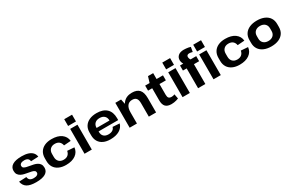

<svg xmlns="http://www.w3.org/2000/svg" viewBox="167 -2181 5442 3611"><g transform="rotate(-30 2887.5 -376.0)"><path d="M314 10Q185 10 118.5 -31Q52 -72 36 -161L198 -168Q203 -123 231 -101.5Q259 -80 311 -80Q359 -80 386 -97Q413 -114 413 -144Q413 -170 393 -184.5Q373 -199 340.5 -206.5Q308 -214 269 -220.5Q230 -227 191 -236Q152 -245 119.5 -262.5Q87 -280 67 -310Q47 -340 47 -389Q47 -468 114.5 -509.5Q182 -551 314 -551Q396 -551 453 -532.5Q510 -514 543.5 -478.5Q577 -443 585 -388L423 -381Q420 -420 393.5 -440.5Q367 -461 319 -461Q271 -461 244.5 -443.5Q218 -426 218 -395Q218 -368 238 -353.5Q258 -339 290.5 -331Q323 -323 362 -317Q401 -311 440 -302Q479 -293 511.5 -275.5Q544 -258 563.5 -228Q583 -198 583 -149Q583 -71 515 -30.5Q447 10 314 10Z M962 10Q874 10 809.5 -20Q745 -50 710.5 -105.5Q676 -161 676 -238V-302Q676 -378 710.5 -434Q745 -490 809.5 -520Q874 -550 962 -550Q1095 -550 1173 -493.5Q1251 -437 1261 -340L1110 -329Q1100 -383 1065.5 -412.5Q1031 -442 971 -442Q908 -442 871 -404.5Q834 -367 834 -304V-236Q834 -173 870.5 -135.5Q907 -98 971 -98Q1030 -98 1065 -127.5Q1100 -157 1110 -211L1261 -200Q1251 -103 1172.5 -46.5Q1094 10 962 10Z M1523 -540V0H1365V-540ZM1529 -754V-607H1359V-754Z M1926 10Q1838 10 1775.5 -19.5Q1713 -49 1679.5 -104.5Q1646 -160 1646 -238V-302Q1646 -379 1681.5 -434.5Q1717 -490 1783 -520Q1849 -550 1940 -550Q2080 -550 2155 -479Q2230 -408 2230 -275V-232H1775V-307H2106L2084 -279V-310Q2084 -371 2046.5 -406Q2009 -441 1944 -441Q1878 -441 1841 -405.5Q1804 -370 1804 -308V-221Q1804 -158 1840 -124Q1876 -90 1940 -90Q1995 -90 2030 -112.5Q2065 -135 2074 -174L2223 -164Q2200 -80 2122.5 -35Q2045 10 1926 10Z M2761 -290Q2761 -364 2733.5 -397.5Q2706 -431 2645 -431Q2576 -431 2539.5 -382Q2503 -333 2503 -240L2447 -159V-228Q2447 -384 2514.5 -467Q2582 -550 2708 -550Q2816 -550 2867.5 -492.5Q2919 -435 2919 -312V0H2761ZM2345 -540H2470L2503 -378V0H2345Z M3251 10Q3164 10 3123.5 -33Q3083 -76 3083 -167V-518L3129 -668H3241V-197Q3241 -149 3259.5 -128.5Q3278 -108 3321 -108Q3337 -108 3354.5 -111.5Q3372 -115 3388 -122L3407 -22Q3386 -13 3360 -5.5Q3334 2 3306 6Q3278 10 3251 10ZM2993 -540H3380V-431H2993Z M3652 -540V0H3494V-540ZM3658 -754V-607H3488V-754Z M3831 -430H3750V-540H3894L3864 -479Q3839 -509 3823.5 -534.5Q3808 -560 3801 -583.5Q3794 -607 3794 -630Q3794 -690 3837 -726Q3880 -762 3957 -762Q3983 -762 4007.5 -759.5Q4032 -757 4056 -753Q4080 -749 4102 -741L4084 -640Q4064 -646 4046 -649Q4028 -652 4013 -652Q3986 -652 3971.5 -639.5Q3957 -627 3957 -604Q3957 -580 3969.5 -554.5Q3982 -529 4006 -495L3911 -540H4102V-430H3989V0H3831ZM4324 -540V0H4166V-540ZM4330 -754V-607H4160V-754Z M4733 10Q4645 10 4580.5 -20Q4516 -50 4481.5 -105.5Q4447 -161 4447 -238V-302Q4447 -378 4481.5 -434Q4516 -490 4580.5 -520Q4645 -550 4733 -550Q4866 -550 4944 -493.5Q5022 -437 5032 -340L4881 -329Q4871 -383 4836.5 -412.5Q4802 -442 4742 -442Q4679 -442 4642 -404.5Q4605 -367 4605 -304V-236Q4605 -173 4641.5 -135.5Q4678 -98 4742 -98Q4801 -98 4836 -127.5Q4871 -157 4881 -211L5032 -200Q5022 -103 4943.5 -46.5Q4865 10 4733 10Z M5422 10Q5328 10 5260.5 -20Q5193 -50 5156.5 -105.5Q5120 -161 5120 -238V-302Q5120 -379 5156.5 -434.5Q5193 -490 5261 -520Q5329 -550 5422 -550Q5515 -550 5583 -520Q5651 -490 5687 -434.5Q5723 -379 5723 -302V-238Q5723 -161 5687 -105.5Q5651 -50 5583 -20Q5515 10 5422 10ZM5422 -107Q5488 -107 5527 -143.5Q5566 -180 5566 -241V-299Q5566 -361 5527 -397Q5488 -433 5422 -433Q5356 -433 5317 -396.5Q5278 -360 5278 -299V-241Q5278 -180 5317 -143.5Q5356 -107 5422 -107Z"/></g></svg>

Font: Pathway Extreme 28pt
Style: Bold
Weight: 700
Designer: Eduardo Rodriguez Tunni
Foundry: Eduardo Rodriguez Tunni
Version: Version 1.001;gftools[0.9.26]